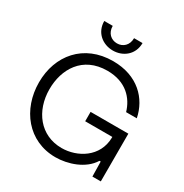

<svg xmlns="http://www.w3.org/2000/svg" viewBox="-206 -1074 1194 1247"><g transform="rotate(30 391.0 -450.5)"><path d="M383.3 12.7C475.6 12.7 591.8 -24.9 644 -110.4H653.3L655.3 1H718.3V-356.9H435.1V-286.6H638.7V-280.3C636.2 -134.8 506.3 -59.1 388.7 -59.1C228.5 -59.1 129.9 -189 129.9 -351.6C129.9 -500.5 210.9 -643.1 397 -643.1C538.1 -643.1 609.4 -560.5 635.7 -470.7H715.8C689.5 -604 583 -715.8 398.4 -715.8C178.2 -715.8 48.8 -557.1 48.8 -356C48.8 -153.8 179.2 12.7 383.3 12.7ZM216.8 -912.6C216.8 -826.2 283.7 -773.9 360.4 -773.9C437 -773.9 503.9 -826.2 503.9 -912.6H440.4C440.4 -858.9 404.3 -827.6 360.4 -827.6C316.4 -827.6 280.3 -858.9 280.3 -912.6Z"/></g></svg>

Font: Faust Sans
Style: Regular
Weight: 400
Designer: Andreas Faust
Version: Version 1.003;Glyphs 3.1.2 (3151)